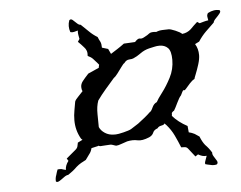

<svg xmlns="http://www.w3.org/2000/svg" viewBox="-43 -775 791 631"><g transform="rotate(-5 352.0 -460.0)"><path d="M117 -198Q116 -209 120 -219Q123 -230 126 -237Q133 -238 139 -237Q142 -236 145.5 -235Q149 -234 153 -233Q153 -248 164 -262L159 -270L190 -296Q196 -301 197.5 -307Q199 -313 200 -319Q204 -321 208 -323Q212 -325 216 -327Q212 -330 211 -332Q195 -360 195 -393Q195 -410 198 -425.5Q201 -441 203 -454Q205 -460 214.5 -469.5Q224 -479 230 -486Q227 -492 227 -500Q227 -510 234 -519Q241 -528 254 -542L290 -558Q290 -561 292 -568L287 -574Q280 -582 274 -588.5Q268 -595 257 -600Q258 -610 255.5 -617Q253 -624 248 -629Q244 -634 239 -639Q234 -644 229 -649L235 -658Q234 -664 232.5 -671Q231 -678 232 -686Q225 -684 219 -682.5Q213 -681 207 -683Q200 -703 207 -722Q212 -727 218 -722Q224 -717 230.5 -710.5Q237 -704 243 -704L268 -680Q280 -668 295 -659Q298 -651 303 -642Q306 -635 306 -623L326 -617Q330 -608 334 -600Q345 -607 356 -614Q367 -621 379 -630Q387 -630 398.5 -631Q410 -632 416 -632Q427 -644 433 -642Q439 -640 449 -646Q459 -651 465 -656Q471 -661 489 -659Q497 -663 510.5 -663.5Q524 -664 530 -664Q536 -664 551.5 -657.5Q567 -651 573 -645Q590 -647 602 -658Q607 -663 613 -669Q619 -675 625 -680L633 -675Q640 -677 647 -679Q654 -681 662 -682Q661 -688 660 -694Q659 -700 663 -706Q684 -717 702 -712Q706 -708 700.5 -701Q695 -694 687.5 -686.5Q680 -679 679 -673L651 -646Q637 -632 626 -615Q615 -610 612 -608Q622 -592 622 -571Q622 -558 616.5 -540.5Q611 -523 605.5 -509.5Q600 -496 600 -494Q592 -490 583.5 -480.5Q575 -471 570 -465Q565 -459 563.5 -460Q562 -461 560 -460Q558 -459 551 -444Q545 -438 537 -421Q529 -404 524 -396Q523 -396 519.5 -393Q516 -390 516 -388Q516 -386 516 -383Q516 -380 515 -380Q534 -358 564 -342L566 -321Q571 -320 576 -318Q581 -316 585 -314L600 -304Q607 -286 616 -275Q628 -263 637 -248Q636 -242 641 -234.5Q646 -227 650 -220Q654 -213 649 -208Q639 -205 628 -208Q623 -209 618.5 -210Q614 -211 611 -212Q610 -216 611 -219Q612 -222 613 -225L618 -239Q610 -238 603.5 -240Q597 -242 590 -246L581 -240L559 -268Q555 -273 549 -273.5Q543 -274 537 -274Q529 -294 519.5 -314Q510 -334 495 -351Q493 -353 489 -357L487 -354Q485 -352 477 -350.5Q469 -349 465 -343Q453 -339 449.5 -330Q446 -321 435 -316Q411 -306 396 -309.5Q381 -313 362 -309Q355 -307 343 -302.5Q331 -298 325 -298Q323 -298 316.5 -300.5Q310 -303 306 -303Q298 -303 288 -302Q278 -301 273 -301Q271 -301 266 -303L265 -302L243 -297Q240 -285 234 -278L221 -260Q213 -256 205 -251.5Q197 -247 189 -240Q176 -227 159 -216Q153 -216 144.5 -209.5Q136 -203 128.5 -198.5Q121 -194 117 -198ZM327 -335Q334 -335 352.5 -339.5Q371 -344 378 -348L403 -364Q415 -373 426 -382Q437 -391 444 -398Q449 -400 454.5 -412.5Q460 -425 470 -429Q475 -439 490 -458.5Q505 -478 519 -505Q533 -532 533 -563Q533 -592 522.5 -602.5Q512 -613 495 -613Q486 -613 478 -611Q470 -609 460 -607Q444 -603 431 -593.5Q418 -584 406 -579Q402 -577 392 -576.5Q382 -576 375 -566Q372 -565 364.5 -554.5Q357 -544 349 -533.5Q341 -523 336 -520Q322 -504 306.5 -486Q291 -468 279 -451Q272 -432 272.5 -406Q273 -380 273 -364Q278 -352 291 -343.5Q304 -335 321 -335Z"/></g></svg>

Font: Water Brush
Style: Regular
Weight: 400
Designer: Robert E. Leuschke
Foundry: Robert E. Leuschke
Version: Version 1.010; ttfautohint (v1.8.4.7-5d5b)